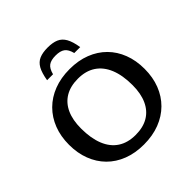

<svg xmlns="http://www.w3.org/2000/svg" viewBox="-234 -1105 1304 1304"><g transform="rotate(-45 417.5 -453.5)"><path d="M420 -709Q503 -709 569.8 -683Q636.5 -657 683.8 -609.5Q731 -562 756.2 -496.2Q781.5 -430.5 781.5 -350Q781.5 -269 755.8 -202.8Q730 -136.5 682 -88.8Q634 -41 566.5 -15Q499 11 415 11Q332 11 265.2 -14.8Q198.5 -40.5 151.2 -88.2Q104 -136 78.8 -201.8Q53.5 -267.5 53.5 -348Q53.5 -428.5 79.2 -494.8Q105 -561 153 -609Q201 -657 268.5 -683Q336 -709 420 -709ZM421 -75Q494 -75 543.8 -104.8Q593.5 -134.5 619.5 -191.5Q645.5 -248.5 645.5 -329.5Q645.5 -424 618.8 -489.2Q592 -554.5 540.5 -588.8Q489 -623 414 -623Q341 -623 291 -593Q241 -563 215.2 -506.2Q189.5 -449.5 189.5 -368.5Q189.5 -274.5 216 -208.8Q242.5 -143 294.2 -109Q346 -75 421 -75ZM417.5 -841.5Q373 -841.5 349.8 -824.5Q326.5 -807.5 315.5 -763.5H258.5Q268.5 -824 287.2 -857.5Q306 -891 337.8 -904.5Q369.5 -918 417.5 -918Q466 -918 497.5 -904.5Q529 -891 548 -857.5Q567 -824 576.5 -763.5H519.5Q508.5 -807.5 485.2 -824.5Q462 -841.5 417.5 -841.5Z"/></g></svg>

Font: Newsreader 9pt Medium
Style: Regular
Weight: 500
Designer: Hugues Gentile
Foundry: Production Type
Version: Version 1.003